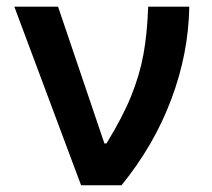

<svg xmlns="http://www.w3.org/2000/svg" viewBox="-20 -550 630 570"><path d="M22.5 -530.3H152.3L290 -124H295.9Q343.3 -200.7 368.9 -263.7Q394.5 -326.7 405.8 -388.2Q417 -449.7 419.9 -530.3H542Q539.6 -391.1 488.5 -255.1Q437.5 -119.1 340.8 0H220.7Z"/></svg>

Font: Pretendard JP SemiBold
Style: Regular
Weight: 600
Designer: Base glyphs from Inter by Rasmus Andersson; Hangeul glyphs from Noto Sans CJK(Source Han Sans) by Jang Soo-young and Kan
Foundry: Kil Hyung-jin
Version: Version 1.309